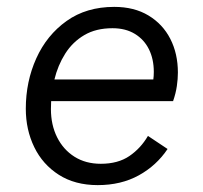

<svg xmlns="http://www.w3.org/2000/svg" viewBox="-20 -529 591 558"><path d="M264 9Q198 9 151 -21Q104 -51 79.5 -101.5Q55 -152 55 -213Q55 -292 85.5 -359.5Q116 -427 173.5 -468Q231 -509 312 -509Q370 -509 411.5 -484Q453 -459 475 -416Q497 -373 497 -318Q497 -300 494 -279Q491 -258 483 -235H90L91 -298H453L421 -273Q424 -286 425.5 -297Q427 -308 427 -320Q427 -357 413 -385.5Q399 -414 372 -430.5Q345 -447 307 -447Q259 -447 225 -427Q191 -407 169.5 -373Q148 -339 138 -297.5Q128 -256 128 -212Q128 -166 146 -130Q164 -94 196.5 -73.5Q229 -53 273 -53Q323 -53 356 -75.5Q389 -98 410 -134L467 -96Q435 -48 383.5 -19.5Q332 9 264 9Z"/></svg>

Font: Kantumruy Pro
Style: Italic
Weight: 400
Italic angle: -13°
Designer: Sovichet Tep
Foundry: Sovichet Tep
Version: Version 1.002